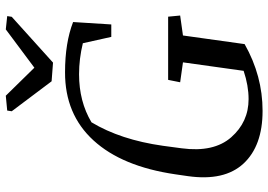

<svg xmlns="http://www.w3.org/2000/svg" viewBox="-152 -764 927 663"><g transform="rotate(-90 311.5 -432.5)"><path d="M393.6 -671.4Q495.1 -671.4 566.9 -643.6L558.6 -511.7H515.6L493.7 -609.9Q439.9 -623 386.7 -623Q292.5 -623 220.7 -580.1Q160.2 -479.5 139.6 -333.5L130.9 -268.6Q116.2 -157.7 168.9 -97.7Q221.7 -37.6 300.8 -37.6Q347.2 -37.6 398.4 -54.7L427.7 -264.2L358.9 -273.9L367.2 -315.4H585.4L589.4 -273.9L520.5 -264.2L490.7 -51.3Q381.3 10.7 260.3 10.7Q139.2 10.7 78.1 -55.2Q17.1 -121.1 34.7 -246.6L41 -290Q67.9 -474.6 158.2 -573.2Q248.5 -671.9 393.6 -671.4ZM261.2 -871.1 312.5 -876 409.2 -777.3 541.5 -876 587.4 -871.1 585 -855.5 426.8 -712.9 362.3 -717.8 258.8 -855.5Z"/></g></svg>

Font: NoticiaText-Italic
Style: Italic
Weight: 400
Italic angle: -8°
Designer: JM Sole
Foundry: JM Sole
Version: Version 1.003